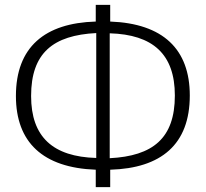

<svg xmlns="http://www.w3.org/2000/svg" viewBox="-20 -739 841 784"><path d="M755 -349C755 -538 646 -643 430 -651V-719H371V-651C163 -645 45 -547 45 -347C45 -158 155 -54 371 -46V25H430V-46C638 -52 755 -149 755 -349ZM107 -347C107 -523 197 -595 373 -604V-94C197 -99 107 -179 107 -347ZM428 -93V-603C604 -598 694 -518 694 -349C694 -174 604 -102 428 -93Z"/></svg>

Font: FiraGO Light
Style: Regular
Weight: 300
Designer: bBox Type
Foundry: bBox Type GmbH
Version: Version 1.001;PS 001.001;hotconv 1.0.88;makeotf.lib2.5.64775